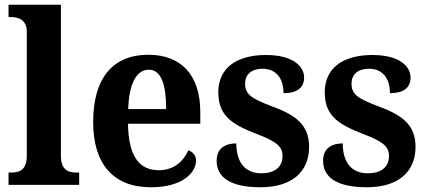

<svg xmlns="http://www.w3.org/2000/svg" viewBox="-20 -780 1802 810"><path d="M16 0H314V-52H303C265 -52 237 -65 237 -123V-760H16V-708H27C52 -708 93 -700 93 -647V-123C93 -65 65 -52 27 -52H16Z M616 10C751 10 807 -52 807 -103C807 -125 792 -140 775 -146C753 -99 714 -62 650 -62C566 -62 522 -122 520 -258H825V-307C825 -466 742 -549 606 -549C458 -549 373 -453 373 -265C373 -91 456 10 616 10ZM681 -320H521C524 -427 556 -486 608 -486C660 -486 681 -423 681 -320Z M1079 10C1211 10 1284 -55 1284 -160C1284 -255 1226 -295 1126 -332C1041 -364 1014 -382 1014 -427C1014 -466 1041 -490 1088 -490C1141 -490 1176 -454 1176 -387C1235 -387 1263 -411 1263 -453C1263 -501 1215 -548 1102 -548C982 -548 901 -496 901 -391C901 -296 953 -257 1060 -216C1141 -185 1172 -165 1172 -122C1172 -80 1145 -49 1082 -49C1015 -49 977 -94 977 -175C934 -175 894 -157 894 -102C894 -35 947 10 1079 10Z M1528 10C1660 10 1733 -55 1733 -160C1733 -255 1675 -295 1575 -332C1490 -364 1463 -382 1463 -427C1463 -466 1490 -490 1537 -490C1590 -490 1625 -454 1625 -387C1684 -387 1712 -411 1712 -453C1712 -501 1664 -548 1551 -548C1431 -548 1350 -496 1350 -391C1350 -296 1402 -257 1509 -216C1590 -185 1621 -165 1621 -122C1621 -80 1594 -49 1531 -49C1464 -49 1426 -94 1426 -175C1383 -175 1343 -157 1343 -102C1343 -35 1396 10 1528 10Z"/></svg>

Font: Noto Serif SemiCondensed
Style: Bold
Weight: 700
Width: 4
Designer: Monotype Design Team
Foundry: Monotype Imaging Inc.
Version: Version 2.015